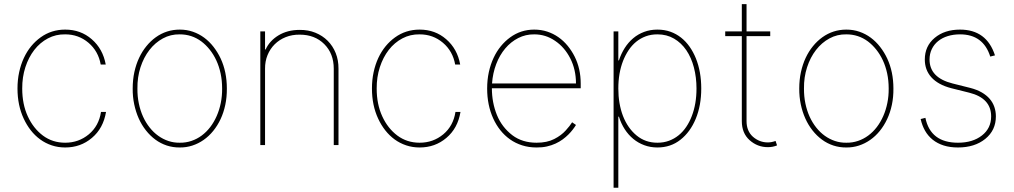

<svg xmlns="http://www.w3.org/2000/svg" viewBox="-20 -696 4862 921"><path d="M292.6 11.4Q258.2 11.4 228 1.2Q197.8 -8.9 172.8 -27.2Q147.7 -45.5 127.8 -70.8Q108 -96.2 93.8 -126.8Q63.9 -190.7 63.9 -271.3Q63.9 -312.9 71.9 -349.8Q79.9 -386.7 94.5 -418Q109 -449.2 129.4 -474.1Q149.9 -498.9 174.7 -516.7Q226.2 -554 292.6 -554Q367.2 -554 420.1 -507.8Q473.7 -461.3 487.2 -386.4H463.1Q451.7 -450.6 404.5 -490.8Q356.9 -531.2 292.6 -531.2Q247.9 -532 209.9 -511.9Q171.9 -491.8 144.5 -456.5Q117.2 -421.2 101.7 -373.6Q86.3 -326 86.6 -271.3Q86.6 -196 113.3 -138.1Q139.6 -80.6 185.7 -45.8Q231.9 -11.4 292.6 -11.4Q357.6 -11.4 406.2 -51.8Q454.2 -92 464.5 -159.1H488.6Q475.5 -80.3 420.8 -34.4Q366.8 11.4 292.6 11.4Z M842.3 11.4Q809.7 11.7 780 2Q750.4 -7.8 725.3 -26.3Q700.3 -44.7 679.9 -70.7Q659.4 -96.6 645.4 -128Q631.4 -159.4 623.8 -195.8Q616.1 -232.2 616.5 -271.3Q616.5 -313.6 624.6 -350.7Q632.8 -387.8 647.4 -418.7Q661.9 -449.6 682.2 -474.4Q702.4 -499.3 726.9 -517Q778.4 -554 842.3 -554Q876.1 -554 905.5 -543.7Q935 -533.4 959.7 -515.1Q984.4 -496.8 1004.3 -471.2Q1024.1 -445.7 1038.4 -415.5Q1068.2 -351.6 1068.2 -271.3Q1068.5 -230.1 1060.7 -193.2Q1052.9 -156.2 1038.2 -124.8Q1023.4 -93.4 1002.8 -68Q982.2 -42.6 956.9 -24.9Q931.5 -7.1 902.5 2.3Q873.6 11.7 842.3 11.4ZM842.3 -11.4Q871.8 -11 898.4 -20.1Q925.1 -29.1 947.8 -46Q970.5 -62.9 988.6 -86.6Q1006.7 -110.4 1019.5 -139.6Q1032.3 -168.7 1039.1 -202.1Q1045.8 -235.4 1045.5 -271.3Q1045.5 -310 1038.2 -343.9Q1030.9 -377.8 1017.6 -406.4Q1004.3 -435 986 -457.9Q967.7 -480.8 946 -497.2Q900.2 -531.2 842.3 -531.2Q798.7 -532 761.4 -511.7Q724.1 -491.5 696.7 -456.1Q669.4 -420.8 653.9 -373.2Q638.5 -325.6 639.2 -271.3Q638.8 -233.7 646 -199.6Q653.1 -165.5 666.2 -136.5Q679.3 -107.6 698 -84.2Q716.6 -60.7 739.2 -44.6Q761.7 -28.4 787.8 -19.7Q813.9 -11 842.3 -11.4Z M1603.7 0H1581V-366.5Q1581 -438.9 1535.5 -484.4Q1490.1 -529.8 1417.6 -529.8Q1381 -530.2 1350.5 -517.9Q1320 -505.7 1297.8 -483.7Q1275.6 -461.6 1263.3 -431.6Q1251.1 -401.6 1251.4 -366.5V0H1228.7V-545.5H1251.4V-458.8H1254.3Q1272.7 -500 1315.7 -526.3Q1359 -552.6 1417.6 -552.6Q1458.5 -552.9 1492.7 -539.1Q1527 -525.2 1551.8 -500.4Q1576.7 -475.5 1590.4 -441.2Q1604 -407 1603.7 -366.5Z M1992.9 11.4Q1958.5 11.4 1928.3 1.2Q1898.1 -8.9 1873 -27.2Q1848 -45.5 1828.1 -70.8Q1808.2 -96.2 1794 -126.8Q1764.2 -190.7 1764.2 -271.3Q1764.2 -312.9 1772.2 -349.8Q1780.2 -386.7 1794.7 -418Q1809.3 -449.2 1829.7 -474.1Q1850.1 -498.9 1875 -516.7Q1926.5 -554 1992.9 -554Q2067.5 -554 2120.4 -507.8Q2174 -461.3 2187.5 -386.4H2163.4Q2152 -450.6 2104.8 -490.8Q2057.2 -531.2 1992.9 -531.2Q1948.2 -532 1910.2 -511.9Q1872.2 -491.8 1844.8 -456.5Q1817.5 -421.2 1802 -373.6Q1786.6 -326 1786.9 -271.3Q1786.9 -196 1813.6 -138.1Q1839.8 -80.6 1886 -45.8Q1932.2 -11.4 1992.9 -11.4Q2057.9 -11.4 2106.5 -51.8Q2154.5 -92 2164.8 -159.1H2188.9Q2175.8 -80.3 2121.1 -34.4Q2067.1 11.4 1992.9 11.4Z M2554 11.4Q2516.3 11.4 2484.6 1.2Q2452.8 -8.9 2426.7 -27.3Q2400.6 -45.8 2380.3 -71.2Q2360.1 -96.6 2346.2 -127.1Q2316.8 -191.4 2316.8 -271.3Q2316.8 -313.2 2324.9 -350.3Q2333.1 -387.4 2347.7 -418.5Q2362.2 -449.6 2382.5 -474.3Q2402.7 -498.9 2427.2 -516.7Q2478.3 -554 2542.6 -554Q2576 -554 2605.1 -544.4Q2634.2 -534.8 2658.7 -517.6Q2683.2 -500.4 2702.8 -476.6Q2722.3 -452.8 2736.5 -424.7Q2765.6 -366.5 2765.6 -295.5V-272.7H2339.5Q2339.5 -204.2 2363.6 -144.5Q2387.4 -85.9 2437.9 -47.2Q2485.4 -11.4 2554 -11.4Q2604 -11.4 2638.5 -29.1Q2655.9 -38 2669.6 -48.3Q2683.2 -58.6 2693.5 -70Q2714.1 -92.7 2724.4 -109.4L2742.9 -96.6Q2736.9 -86.6 2727.8 -74.8Q2718.8 -62.9 2706.7 -50.8Q2694.6 -38.7 2679.2 -27.3Q2663.7 -16 2644.9 -7.3Q2626.1 1.4 2603.3 6.6Q2580.6 11.7 2554 11.4ZM2742.9 -295.5Q2742.9 -362.2 2715.6 -415.8Q2688.2 -469.5 2642.8 -500Q2597.7 -531.2 2542.6 -531.2Q2501.4 -531.6 2465.9 -513.5Q2430.4 -495.4 2403.6 -463.6Q2376.8 -431.8 2360.3 -388.7Q2343.8 -345.5 2340.2 -295.5Z M2946 204.5H2923.3V-545.5H2946V-406.2H2948.9Q2959.5 -438.6 2976.7 -465.7Q2994 -492.9 3017.4 -512.6Q3040.8 -532.3 3070 -543.1Q3099.1 -554 3133.5 -554Q3167.3 -554 3195.7 -543.9Q3224.1 -533.7 3247.2 -515.4Q3270.2 -497.2 3288 -471.8Q3305.8 -446.4 3318.2 -415.8Q3343.8 -351.9 3343.8 -271.3Q3343.8 -190.3 3317.5 -126.4Q3291.2 -62.9 3244.3 -25.9Q3197.4 11.4 3133.5 11.4Q3099.8 11.4 3070.5 0.5Q3041.2 -10.3 3017.8 -29.7Q2994.3 -49 2976.7 -76.2Q2959.2 -103.3 2948.9 -136.4H2946ZM3133.5 -11.4Q3163.7 -11.4 3189.1 -20.8Q3214.5 -30.2 3235.3 -47.1Q3256 -63.9 3271.8 -87.4Q3287.6 -110.8 3298.3 -138.8Q3321 -197.1 3321 -271.3Q3321 -324.9 3308.6 -372.3Q3296.2 -419.7 3272.2 -455.1Q3248.2 -490.4 3213.2 -510.8Q3178.3 -531.2 3133.5 -531.2Q3103 -531.2 3077.6 -521.8Q3052.2 -512.4 3031.6 -495.6Q3011 -478.7 2995.4 -455.3Q2979.8 -431.8 2968.8 -404.1Q2946 -345.5 2946 -271.3Q2946 -198.5 2968.4 -139.6Q2991.5 -80.6 3034.1 -45.8Q3076 -11.4 3133.5 -11.4Z M3663.4 9.9Q3613.3 9.9 3575.6 -23.8Q3538.4 -57.2 3538.4 -115.1V-522.7H3458.8V-545.5H3538.4V-676.1H3561.1V-545.5H3674.7V-522.7H3561.1V-115.1Q3561.1 -67.5 3591.6 -40.1Q3622.9 -12.8 3663.4 -12.8Q3680.8 -12.8 3700.3 -19.9L3707.4 1.4Q3687.5 9.9 3663.4 9.9Z M4039.8 11.4Q4007.1 11.7 3977.5 2Q3947.8 -7.8 3922.8 -26.3Q3897.7 -44.7 3877.3 -70.7Q3856.9 -96.6 3842.9 -128Q3828.8 -159.4 3821.2 -195.8Q3813.6 -232.2 3813.9 -271.3Q3813.9 -313.6 3822.1 -350.7Q3830.3 -387.8 3844.8 -418.7Q3859.4 -449.6 3879.6 -474.4Q3899.9 -499.3 3924.4 -517Q3975.9 -554 4039.8 -554Q4073.5 -554 4103 -543.7Q4132.5 -533.4 4157.1 -515.1Q4181.8 -496.8 4201.7 -471.2Q4221.6 -445.7 4235.8 -415.5Q4265.6 -351.6 4265.6 -271.3Q4266 -230.1 4258.2 -193.2Q4250.4 -156.2 4235.6 -124.8Q4220.9 -93.4 4200.3 -68Q4179.7 -42.6 4154.3 -24.9Q4128.9 -7.1 4100 2.3Q4071 11.7 4039.8 11.4ZM4039.8 -11.4Q4069.2 -11 4095.9 -20.1Q4122.5 -29.1 4145.2 -46Q4168 -62.9 4186.1 -86.6Q4204.2 -110.4 4217 -139.6Q4229.8 -168.7 4236.5 -202.1Q4243.3 -235.4 4242.9 -271.3Q4242.9 -310 4235.6 -343.9Q4228.3 -377.8 4215 -406.4Q4201.7 -435 4183.4 -457.9Q4165.1 -480.8 4143.5 -497.2Q4097.7 -531.2 4039.8 -531.2Q3996.1 -532 3958.8 -511.7Q3921.5 -491.5 3894.2 -456.1Q3866.8 -420.8 3851.4 -373.2Q3835.9 -325.6 3836.6 -271.3Q3836.3 -233.7 3843.4 -199.6Q3850.5 -165.5 3863.6 -136.5Q3876.8 -107.6 3895.4 -84.2Q3914.1 -60.7 3936.6 -44.6Q3959.2 -28.4 3985.3 -19.7Q4011.4 -11 4039.8 -11.4Z M4575.3 11.4Q4536.9 11.4 4506.7 1.8Q4476.6 -7.8 4454.2 -25.7Q4431.8 -43.7 4417.4 -68.9Q4403.1 -94.1 4396.3 -125L4419 -130.7Q4443.5 -11.4 4575.3 -11.4Q4646 -11.4 4690.3 -46.2Q4734.4 -80.6 4734.4 -137.8Q4734.4 -225.1 4629.3 -251.4L4544 -272.7Q4511 -281.2 4487 -294.6Q4463.1 -307.9 4447.3 -325.6Q4431.5 -343.4 4423.8 -364.7Q4416.2 -386 4416.2 -410.5Q4416.2 -474.8 4463.4 -514.2Q4510.7 -554 4585.2 -554Q4712.7 -554 4752.8 -430.4L4730.1 -424.7Q4696.4 -531.2 4585.2 -531.2Q4553.3 -531.2 4526.5 -522.9Q4499.6 -514.6 4480.1 -498.8Q4460.6 -483 4449.8 -460.6Q4438.9 -438.2 4438.9 -410.5Q4438.9 -323.2 4549.7 -295.5L4634.9 -274.1Q4666.2 -266 4689.3 -252.7Q4712.4 -239.3 4727.5 -221.8Q4742.5 -204.2 4749.8 -182.9Q4757.1 -161.6 4757.1 -137.8Q4757.1 -71 4706.3 -29.8Q4655.5 11.4 4575.3 11.4Z"/></svg>

Font: Linik Sans Thin
Style: Regular
Weight: 100
Designer: Fonts by Rasmus Andersson / Changes by Cristiano Sobral with parts from Marc Monis
Foundry: rsms
Version: Version 3.020; ttfautohint (v1.6)